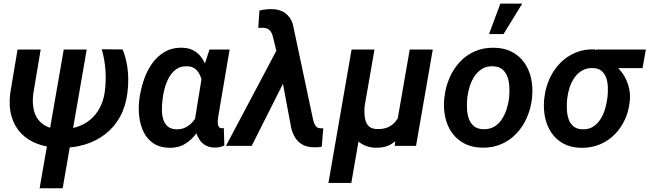

<svg xmlns="http://www.w3.org/2000/svg" viewBox="-20 -800 3562 1053"><path d="M76.2 -528.3H203.1L162.6 -286.6Q157.2 -244.1 163.1 -208.7Q168.9 -173.3 187.3 -147.2Q205.6 -121.1 236.6 -106.4Q267.6 -91.8 312.5 -90.8Q360.4 -90.3 401.1 -103.5Q441.9 -116.7 473.4 -142.3Q504.9 -168 525.4 -205.3Q545.9 -242.7 553.7 -290Q562.5 -349.6 558.6 -410.9Q554.7 -472.2 538.1 -529.8L652.3 -528.8Q668 -491.2 675.3 -451.2Q682.6 -411.1 683.3 -370.6Q684.1 -330.1 678.7 -289.6Q669.4 -216.3 638.4 -159.9Q607.4 -103.5 558.3 -65.2Q509.3 -26.9 446.5 -7.6Q383.8 11.7 311.5 10.7Q242.2 9.8 187.5 -10.3Q132.8 -30.3 95.9 -68.6Q59.1 -106.9 43.2 -162.1Q27.3 -217.3 36.1 -288.6ZM329.6 -528.3H455.6L323.7 232.4H197.3Z M743.2 -245.1 744.1 -255.9Q750.5 -304.2 766.6 -354.7Q782.7 -405.3 811.3 -447.5Q839.8 -489.7 882.3 -514.9Q924.8 -540 982.4 -538.1Q1021.5 -536.6 1048.6 -519Q1075.7 -501.5 1092.8 -472.9Q1109.9 -444.3 1118.7 -409.7Q1127.4 -375 1130.1 -339.4Q1132.8 -303.7 1130.9 -272.9L1128.4 -246.6Q1121.1 -204.6 1104.5 -158.9Q1087.9 -113.3 1061 -74.2Q1034.2 -35.2 996.3 -11.7Q958.5 11.7 907.7 10.7Q855.5 9.3 821.3 -13.9Q787.1 -37.1 768.6 -74.5Q750 -111.8 744.1 -156.5Q738.3 -201.2 743.2 -245.1ZM871.6 -255.9 870.6 -245.6Q867.7 -222.2 867.9 -196Q868.2 -169.9 875.2 -146.2Q882.3 -122.6 898.9 -107.4Q915.5 -92.3 946.3 -90.8Q977.1 -89.8 1000.7 -102.8Q1024.4 -115.7 1042.2 -137.9Q1060.1 -160.2 1071.3 -187Q1082.5 -213.9 1087.9 -240.2L1092.8 -275.4Q1094.2 -298.3 1092 -325.7Q1089.8 -353 1080.8 -377.9Q1071.8 -402.8 1054 -419.4Q1036.1 -436 1006.8 -436.5Q971.7 -438 947.3 -420.9Q922.9 -403.8 907.2 -375.7Q891.6 -347.7 883.1 -315.7Q874.5 -283.7 871.6 -255.9ZM1128.9 -528.3H1239.3L1177.2 -162.1Q1176.3 -155.3 1175 -144.5Q1173.8 -133.8 1174.6 -123.3Q1175.3 -112.8 1179.9 -105.2Q1184.6 -97.7 1195.8 -96.7Q1198.7 -96.2 1201.7 -96.9Q1204.6 -97.7 1207.5 -98.1L1210.4 -2.4Q1197.3 4.4 1183.6 7.1Q1169.9 9.8 1154.8 9.3Q1125 8.3 1104 -4.9Q1083 -18.1 1070.6 -39.6Q1058.1 -61 1052.7 -87.2Q1047.4 -113.3 1048.3 -140.1L1094.2 -422.4Z M1536.1 -349.1 1360.4 0H1219.2L1505.9 -541L1595.7 -538.1ZM1469.7 -750Q1491.7 -750 1510.3 -744.6Q1528.8 -739.3 1543.7 -728.5Q1558.6 -717.8 1569.6 -702.1Q1580.6 -686.5 1586.4 -665.5L1696.8 -145.5Q1699.2 -134.3 1703.4 -123.5Q1707.5 -112.8 1714.6 -105.2Q1721.7 -97.7 1734.9 -96.7Q1739.3 -96.2 1743.9 -96.2Q1748.5 -96.2 1752.9 -96.7L1744.6 4.9Q1733.4 6.8 1722.2 7.6Q1710.9 8.3 1699.7 7.8Q1665.5 7.3 1641.1 -5.6Q1616.7 -18.6 1600.8 -42Q1585 -65.4 1577.1 -98.1L1505.9 -479L1475.6 -603Q1471.7 -616.2 1465.6 -626Q1459.5 -635.7 1449.7 -641.1Q1439.9 -646.5 1425.3 -647.5Q1418 -647.9 1410.9 -647.5Q1403.8 -647 1396.5 -647L1402.8 -742.2Q1418.9 -746.1 1436 -748.3Q1453.1 -750.5 1469.7 -750Z M2227.1 -528.3H2353.5L2261.7 0H2145L2157.7 -129.4ZM2191.9 -246.6 2238.3 -248Q2233.9 -204.6 2222.2 -158.9Q2210.4 -113.3 2187.7 -74.2Q2165 -35.2 2128.9 -11.7Q2092.8 11.7 2039.6 10.3Q2008.8 9.8 1980 -2.7Q1951.2 -15.1 1930.9 -38.6Q1910.6 -62 1905.8 -95.2L1913.1 -225.1H1980Q1978.5 -203.1 1978.8 -180.2Q1979 -157.2 1984.9 -137.5Q1990.7 -117.7 2005.6 -105.2Q2020.5 -92.8 2047.9 -92.3Q2084 -90.8 2109.6 -103Q2135.3 -115.2 2151.9 -137Q2168.5 -158.7 2178.2 -187Q2188 -215.3 2191.9 -246.6ZM1908.2 -528.3H2033.7L1906.7 203.1H1781.2Z M2416 -255.9 2417.5 -266.1Q2423.3 -321.8 2444.6 -371.3Q2465.8 -420.9 2500.7 -459Q2535.6 -497.1 2583.7 -518.3Q2631.8 -539.6 2690.9 -538.1Q2747.6 -537.1 2788.8 -514.9Q2830.1 -492.7 2856.2 -455.3Q2882.3 -418 2892.8 -370.4Q2903.3 -322.8 2898.4 -270L2897.5 -259.3Q2891.1 -204.1 2869.6 -155Q2848.1 -106 2813 -68.4Q2777.8 -30.8 2730 -9.8Q2682.1 11.2 2623.5 9.8Q2567.4 8.8 2526.1 -13.2Q2484.9 -35.2 2458.7 -72Q2432.6 -108.9 2422.1 -156.2Q2411.6 -203.6 2416 -255.9ZM2543 -266.1 2542 -255.4Q2540 -230.5 2541.3 -202.1Q2542.5 -173.8 2551.3 -148.9Q2560.1 -124 2579.1 -108.2Q2598.1 -92.3 2630.4 -91.3Q2665 -90.3 2690.2 -105.2Q2715.3 -120.1 2731.9 -145.3Q2748.5 -170.4 2758.3 -200.7Q2768.1 -231 2771.5 -259.8L2772.5 -270Q2774.9 -294.9 2773.4 -323.7Q2772 -352.5 2763.2 -377.7Q2754.4 -402.8 2735.4 -419.2Q2716.3 -435.5 2683.6 -436.5Q2648.9 -438 2623.8 -422.4Q2598.6 -406.7 2582 -381.3Q2565.4 -356 2555.9 -325.4Q2546.4 -294.9 2543 -266.1ZM2662.1 -613.3 2724.1 -780.3H2844.2L2741.7 -613.3Z M2964.4 -255.4 2965.8 -265.6Q2972.2 -320.3 2994.1 -368.7Q3016.1 -417 3052 -453.9Q3087.9 -490.7 3135.7 -511Q3183.6 -531.2 3241.7 -529.3Q3255.9 -520 3267.3 -506.8Q3278.8 -493.7 3291.3 -480.7Q3303.7 -467.8 3321.3 -460Q3360.4 -441.4 3386.5 -408.2Q3412.6 -375 3425.3 -334Q3438 -293 3434.6 -251.5L3433.1 -240.2Q3427.7 -187.5 3406 -141.6Q3384.3 -95.7 3349.4 -61Q3314.5 -26.4 3268.1 -7.3Q3221.7 11.7 3166.5 10.7Q3110.4 9.8 3069.8 -12.5Q3029.3 -34.7 3004.2 -72Q2979 -109.4 2969.2 -156.5Q2959.5 -203.6 2964.4 -255.4ZM3091.8 -265.6 3090.3 -255.4Q3087.9 -230 3088.9 -201.9Q3089.8 -173.8 3097.7 -148.9Q3105.5 -124 3124 -107.9Q3142.6 -91.8 3175.3 -90.8Q3209 -89.8 3233.2 -105.5Q3257.3 -121.1 3273.4 -146.5Q3289.6 -171.9 3298.3 -201.9Q3307.1 -231.9 3310.5 -259.8L3312 -270Q3314.5 -293.5 3313.7 -320.3Q3313 -347.2 3305.4 -370.8Q3297.9 -394.5 3280.3 -410.2Q3262.7 -425.8 3231.9 -426.8Q3198.7 -427.7 3173.8 -413.8Q3148.9 -399.9 3132.1 -376.2Q3115.2 -352.5 3105.2 -323.5Q3095.2 -294.4 3091.8 -265.6ZM3522 -528.3 3503.9 -426.3H3231L3249 -528.3Z"/></svg>

Font: Roboto SemiBold
Style: Italic
Weight: 600
Designer: Christian Robertson
Foundry: Google
Version: Version 3.009; 2024